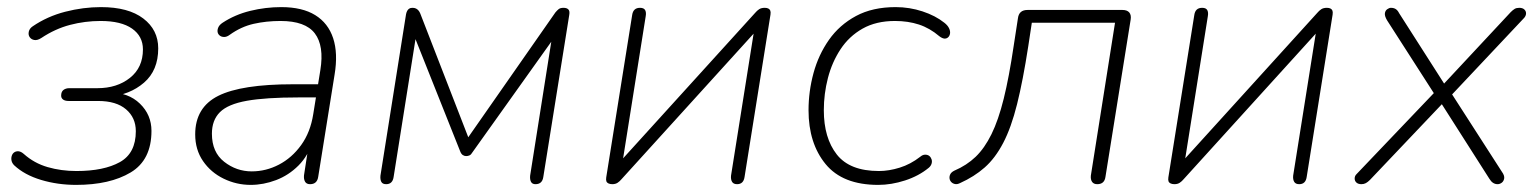

<svg xmlns="http://www.w3.org/2000/svg" viewBox="-20 -512 4332 540"><path d="M194 8Q142 8 95.5 -6Q49 -20 20 -47Q14 -53 12.5 -60Q11 -67 13 -73.5Q15 -80 20 -83.5Q25 -87 32 -86.5Q39 -86 47 -79Q76 -53 114 -42Q152 -31 195 -31Q272 -31 317 -56Q362 -81 362 -143Q362 -181 334.5 -204.5Q307 -228 256 -228H173Q163 -228 157.5 -232Q152 -236 152 -243Q152 -254 158.5 -259Q165 -264 175 -264H254Q309 -264 345.5 -293Q382 -322 382 -373Q382 -410 351.5 -431.5Q321 -453 263 -453Q219 -453 177 -442Q135 -431 96 -405Q85 -398 76.5 -399.5Q68 -401 63.5 -407.5Q59 -414 61 -423Q63 -432 72 -438Q113 -466 163.5 -479Q214 -492 264 -492Q341 -492 383 -460Q425 -428 425 -376Q425 -314 385 -279.5Q345 -245 286 -240L288 -252Q341 -252 373.5 -220.5Q406 -189 406 -144Q406 -62 347.5 -27Q289 8 194 8Z M685 8Q645 8 609 -9.5Q573 -27 551 -59Q529 -91 529 -134Q529 -210 594 -242.5Q659 -275 804 -275H885L879 -238H820Q727 -238 674 -228.5Q621 -219 598.5 -196.5Q576 -174 576 -136Q576 -84 610.5 -57Q645 -30 688 -30Q728 -30 764.5 -49Q801 -68 827 -104Q853 -140 861 -191L881 -315Q892 -383 865.5 -418Q839 -453 769 -453Q729 -453 693.5 -445Q658 -437 626 -414Q618 -408 610.5 -408Q603 -408 598 -412Q593 -416 592 -422Q591 -428 594 -435Q597 -442 606 -448Q641 -471 684 -481.5Q727 -492 771 -492Q830 -492 866.5 -469.5Q903 -447 917 -404.5Q931 -362 921 -302L875 -15Q872 6 852 6Q842 6 838 -1Q834 -8 835 -19L850 -116H860Q847 -74 819.5 -46.5Q792 -19 756.5 -5.5Q721 8 685 8Z M1066 6Q1056 6 1052.5 -0.5Q1049 -7 1050 -18L1122 -472Q1123 -477 1125 -481Q1127 -485 1130.5 -487.5Q1134 -490 1140 -490Q1146 -490 1150 -488Q1154 -486 1157 -482.5Q1160 -479 1162 -474L1297 -126L1542 -477Q1547 -483 1551.5 -486.5Q1556 -490 1565 -490Q1574 -490 1578.5 -485.5Q1583 -481 1581 -470L1508 -14Q1505 6 1486 6Q1477 6 1473.5 -0.5Q1470 -7 1471 -18L1537 -436H1560L1309 -84Q1305 -77 1300.5 -75Q1296 -73 1291 -73Q1286 -73 1281.5 -76Q1277 -79 1274 -87L1135 -436H1154L1087 -14Q1084 6 1066 6Z M1702 6Q1696 6 1691.5 4Q1687 2 1685.5 -2Q1684 -6 1685 -13L1758 -470Q1761 -490 1780 -490Q1791 -490 1794.5 -483.5Q1798 -477 1796 -466L1727 -32H1701L2104 -476Q2109 -482 2115 -486Q2121 -490 2131 -490Q2137 -490 2141 -488Q2145 -486 2146.5 -482Q2148 -478 2147 -471L2074 -14Q2071 6 2053 6Q2043 6 2039 -0.5Q2035 -7 2036 -18L2105 -452H2131L1728 -8Q1723 -2 1717 2Q1711 6 1702 6Z M2450 8Q2350 8 2302 -50.5Q2254 -109 2254 -202Q2254 -255 2268 -306.5Q2282 -358 2311.5 -400Q2341 -442 2387.5 -467Q2434 -492 2499 -492Q2538 -492 2574.5 -480Q2611 -468 2636 -448Q2645 -441 2649 -433Q2653 -425 2652 -418Q2651 -411 2646.5 -407Q2642 -403 2636 -403.5Q2630 -404 2622 -410Q2595 -433 2564.5 -443Q2534 -453 2497 -453Q2444 -453 2406 -431.5Q2368 -410 2344 -373.5Q2320 -337 2308.5 -292.5Q2297 -248 2297 -202Q2297 -124 2333.5 -77.5Q2370 -31 2452 -31Q2480 -31 2510.5 -40.5Q2541 -50 2568 -71Q2575 -77 2582 -77Q2589 -77 2593.5 -73.5Q2598 -70 2600 -64Q2602 -58 2600 -51.5Q2598 -45 2592 -40Q2564 -17 2525.5 -4.5Q2487 8 2450 8Z M3066 6Q3056 6 3051.5 -0.5Q3047 -7 3048 -18L3116 -448H2882L2872 -382Q2857 -285 2840.5 -219Q2824 -153 2801.5 -110Q2779 -67 2749.5 -41Q2720 -15 2680 3Q2672 7 2665.5 5.5Q2659 4 2655 -0.5Q2651 -5 2650.5 -11Q2650 -17 2653 -22.5Q2656 -28 2664 -32Q2699 -47 2724 -71Q2749 -95 2768.5 -134.5Q2788 -174 2803 -234.5Q2818 -295 2831 -383L2843 -461Q2846 -484 2870 -484H3137Q3150 -484 3156 -477Q3162 -470 3160 -457L3089 -14Q3086 6 3066 6Z M3283 6Q3277 6 3272.5 4Q3268 2 3266.5 -2Q3265 -6 3266 -13L3339 -470Q3342 -490 3361 -490Q3372 -490 3375.5 -483.5Q3379 -477 3377 -466L3308 -32H3282L3685 -476Q3690 -482 3696 -486Q3702 -490 3712 -490Q3718 -490 3722 -488Q3726 -486 3727.5 -482Q3729 -478 3728 -471L3655 -14Q3652 6 3634 6Q3624 6 3620 -0.5Q3616 -7 3617 -18L3686 -452H3712L3309 -8Q3304 -2 3298 2Q3292 6 3283 6Z M3809 6Q3800 6 3795 1.5Q3790 -3 3790 -10Q3790 -17 3795 -22L4023 -261L4021 -237L3881 -455Q3874 -467 3875 -474.5Q3876 -482 3881.5 -486Q3887 -490 3892 -490Q3900 -490 3905.5 -486.5Q3911 -483 3915 -475L4046 -270H4035L4229 -478Q4235 -484 4240 -487Q4245 -490 4253 -490Q4262 -490 4267 -485.5Q4272 -481 4272 -474.5Q4272 -468 4267 -462L4058 -240L4056 -259L4204 -29Q4212 -18 4210.5 -10Q4209 -2 4203.5 2Q4198 6 4192 6Q4178 6 4169 -9L4030 -227L4041 -225L3833 -6Q3827 0 3821.5 3Q3816 6 3809 6Z"/></svg>

Font: Nunito Variable Extra Light
Style: Italic
Weight: 200
Italic angle: -9°
Designer: Vernon Adams
Foundry: Vernon Adams
Version: Version 3.602